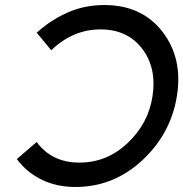

<svg xmlns="http://www.w3.org/2000/svg" viewBox="-20 -732 729 764"><path d="M395 -712Q545 -712 627 -605Q667 -553 681.5 -489.5Q696 -426 684 -350Q672 -275 637.5 -211Q603 -147 546 -94Q432 12 280 12Q205 12 146 -17Q116 -32 91.5 -52Q67 -72 47 -99L126 -167Q186 -85 296 -85Q405 -85 487 -162Q571 -241 587 -350Q604 -461 546 -538Q487 -615 380 -615Q270 -615 184 -532L126 -602Q155 -628 186 -648Q217 -668 251 -683Q285 -698 321.5 -705Q358 -712 395 -712Z"/></svg>

Font: Unageo
Style: Medium-Italic
Weight: 500
Designer: Richard Sepsi
Foundry: Richard Sepsi
Version: Version 2.000